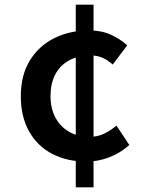

<svg xmlns="http://www.w3.org/2000/svg" viewBox="-20 -759 620 821"><path d="M351 -68Q267 -68 203.5 -101Q140 -134 104.5 -197Q69 -260 69 -348Q69 -438 108 -501Q147 -564 213.5 -596.5Q280 -629 361 -629Q414 -629 454.5 -610.5Q495 -592 524 -565L462 -483Q440 -503 417 -512.5Q394 -522 368 -522Q314 -522 275 -500.5Q236 -479 216 -440Q196 -401 196 -348Q196 -296 216.5 -257Q237 -218 274.5 -196Q312 -174 364 -174Q399 -174 427.5 -188.5Q456 -203 478 -222L533 -139Q494 -104 446 -86Q398 -68 351 -68ZM304 42V-739H380V42Z"/></svg>

Font: Noto Sans TC SemiBold
Style: Regular
Weight: 600
Designer: Ryoko NISHIZUKA  (kana, bopomofo & ideographs); Paul D. Hunt (Latin, Greek & Cyrillic); Sandoll Communications , Soo-you
Foundry: Adobe
Version: Version 2.004-H2;hotconv 1.0.118;makeotfexe 2.5.65603